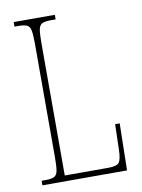

<svg xmlns="http://www.w3.org/2000/svg" viewBox="-82 -771 612 827"><g transform="rotate(-10 224.0 -357.0)"><path d="M36 0V-20H54Q79 -20 91 -26Q103 -32 106.5 -51Q110 -70 110 -108V-606Q110 -645 106.5 -663.5Q103 -682 91 -688Q79 -694 54 -694H36V-714H216V-694H194Q169 -694 157 -688Q145 -682 141.5 -663.5Q138 -645 138 -606V-25H328Q367 -25 376.5 -39Q386 -53 387 -94L390 -205H410L406 0Z"/></g></svg>

Font: Noto Serif Tamil ExtraCondensed Thin
Style: Regular
Weight: 100
Width: 2
Designer: Indian Type Foundry, Tom Grace, and the Monotype Design Team
Foundry: Monotype Imaging Inc.
Version: Version 2.004; ttfautohint (v1.8.4.7-5d5b)